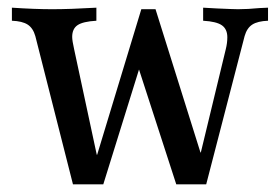

<svg xmlns="http://www.w3.org/2000/svg" viewBox="-20 -480 728 500"><path d="M678 -426Q651 -425 637 -416Q623 -407 617 -386L517 0H439L342 -299L249 0H170L72 -386Q66 -407 52 -416Q38 -425 11 -426V-460Q71 -456 116 -456Q162 -456 231 -460V-426Q196 -424 182 -414.5Q168 -405 168 -384Q168 -374 173 -352L232 -77H233L348 -456H385L502 -83H503L568 -352Q572 -368 572 -383Q572 -404 558 -414Q544 -424 509 -426V-460L545 -458Q589 -456 600 -456Q625 -456 656 -459L678 -460Z"/></svg>

Font: Gupter Medium
Style: Regular
Weight: 500
Designer: Octavio Pardo
Version: Version 1.000